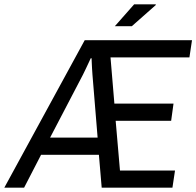

<svg xmlns="http://www.w3.org/2000/svg" viewBox="-63 -873 913 893"><path d="M-43 0 331 -686H830L818 -606H451L469 -391H744L733 -311H475L495 -80H751L739 0H410L397 -153H128L49 0ZM170 -233H391L367 -526Q366 -538 365 -556Q364 -574 363.5 -588Q363 -602 363 -602H359Q359 -602 352.5 -588Q346 -574 337.5 -556Q329 -538 323 -526ZM471 -751 561 -853H661L662 -850L550 -751Z"/></svg>

Font: Archivo Narrow
Style: Italic
Weight: 400
Italic angle: -8°
Designer: Hector Gatti
Foundry: Omnibus-Type
Version: Version 3.002